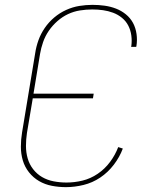

<svg xmlns="http://www.w3.org/2000/svg" viewBox="-20 -763 640 791"><path d="M252 8Q222 8 193.5 2.5Q165 -3 141 -17Q117 -31 99.5 -53Q82 -75 74 -102Q66 -129 66 -158.5Q66 -188 71 -218L125 -544Q129 -571 138.5 -597.5Q148 -624 164.5 -648Q181 -672 203.5 -691Q226 -710 252.5 -722Q279 -734 306.5 -738.5Q334 -743 361 -743Q387 -743 411.5 -739.5Q436 -736 458 -727.5Q480 -719 498.5 -704Q517 -689 528 -668.5Q539 -648 542.5 -623Q546 -598 542 -573L541 -570H520L521 -573Q524 -595 521 -617Q518 -639 508.5 -657.5Q499 -676 482.5 -689.5Q466 -703 446 -710.5Q426 -718 404.5 -721Q383 -724 360 -724Q335 -724 309.5 -720Q284 -716 260.5 -705Q237 -694 216.5 -676Q196 -658 181 -636Q166 -614 157.5 -589.5Q149 -565 145 -541L118 -377H366L363 -358H115L91 -215Q87 -188 87 -161.5Q87 -135 94 -110.5Q101 -86 116.5 -66Q132 -46 153.5 -33.5Q175 -21 201 -16Q227 -11 254 -11Q287 -11 320 -19Q353 -27 382.5 -47Q412 -67 433.5 -96Q455 -125 467 -157L486 -151Q473 -116 449 -84.5Q425 -53 393 -31.5Q361 -10 324 -1Q287 8 252 8Z"/></svg>

Font: Iosevka Aile Thin
Style: Italic
Weight: 100
Italic angle: -9°
Designer: Belleve Invis
Foundry: Belleve Invis
Version: Version 31.1.0; ttfautohint (v1.8.4)